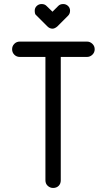

<svg xmlns="http://www.w3.org/2000/svg" viewBox="-20 -931 489 951"><path d="M281 -649V-38Q281 -21 270.5 -10.5Q260 0 243 0Q228 0 216.5 -10.5Q205 -21 205 -38V-649H78Q62 -649 51 -660Q40 -671 40 -687Q40 -703 51 -714Q62 -725 78 -725H411Q426 -725 437.5 -714Q449 -703 449 -687Q449 -671 437.5 -660Q426 -649 411 -649ZM161 -854Q155 -858 153.5 -864.5Q152 -871 152 -878Q152 -892 162 -901.5Q172 -911 186 -911Q201 -911 210 -902L240 -873L269 -902Q278 -911 293 -911Q307 -911 317 -901.5Q327 -892 327 -878Q327 -863 317 -853L264 -800Q251 -789 240 -789Q226 -789 215 -800Z"/></svg>

Font: VDS Compensated
Style: Light
Weight: 300
Designer: artmaker
Foundry: artmaker
Version: Version 1.000 2012 initial release